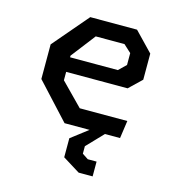

<svg xmlns="http://www.w3.org/2000/svg" viewBox="-109 -612 837 916"><g transform="rotate(15 310.0 -154.5)"><path d="M236.5 0H360L277 63.5V157.5L362.5 210.5H431.5V137.5H388L358.5 118V81L436 0H510.5L523 -87.5H288L180.5 -197V-238.5H484L545.5 -297.5V-426.5L455 -520.5H224L75 -346V-175ZM180.5 -310.5V-318.5L273 -438.5H415L452.5 -404V-345.5L416.5 -310.5Z"/></g></svg>

Font: Monaspace Krypton Medium
Style: Regular
Weight: 500
Designer: Riley Cran & the Lettermatic Team
Foundry: Lettermatic
Version: Version 1.101 (Monaspace Krypton)